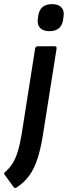

<svg xmlns="http://www.w3.org/2000/svg" viewBox="-79 -716 329 930"><path d="M91 -480Q93 -492 104 -492H185Q197 -492 195 -480L129 -63Q119 1 103.5 50Q88 99 63.5 133.5Q39 168 0 193Q-7 197 -13 190L-56 131Q-63 123 -53 116Q-32 98 -17.5 74.5Q-3 51 7.5 16.5Q18 -18 26 -67ZM160 -565Q131 -565 116 -580Q101 -595 104 -623L106 -637Q113 -696 173 -696Q203 -696 218 -680.5Q233 -665 229 -637L227 -623Q220 -565 160 -565Z"/></svg>

Font: Sofia Sans Condensed
Style: Bold Italic
Weight: 700
Italic angle: -9°
Version: Version 4.100